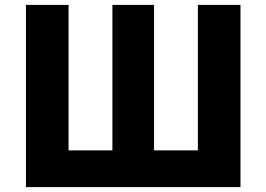

<svg xmlns="http://www.w3.org/2000/svg" viewBox="-20 -764 1088 784"><path d="M86 0H962V-744H788V-150H609V-744H439V-150H260V-744H86Z"/></svg>

Font: Noto Sans CJK JP Black
Style: Regular
Weight: 900
Designer: Ryoko NISHIZUKA (kana & ideographs); Paul D. Hunt (Latin, Greek & Cyrillic); Wenlong ZHANG (bopomofo); Sandoll Communica
Foundry: Adobe Systems Incorporated
Version: Version 1.004;PS 1.004;hotconv 1.0.82;makeotf.lib2.5.63406